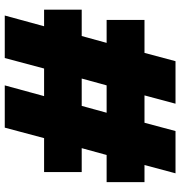

<svg xmlns="http://www.w3.org/2000/svg" viewBox="4 -742 739 786"><g transform="rotate(-90 373.0 -349.5)"><path d="M90 -127H20V-282H131L159 -384H61V-538H200L243 -699H416L372 -538H485L528 -699H702L658 -538H726V-384H618L590 -282H684V-127H549L515 0H341L375 -127H263L229 0H56ZM416 -282 444 -384H332L304 -282Z"/></g></svg>

Font: Readiness ExtraBold
Style: Regular
Weight: 800
Designer: Katatrad Team
Foundry: CadsonDemak
Version: Version 1.00;January 16, 2020;FontCreator 12.0.0.2550 64-bit